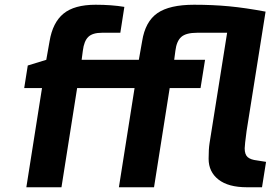

<svg xmlns="http://www.w3.org/2000/svg" viewBox="-20 -789 1142 809"><path d="M1101 -107 1084 0H1020Q942 0 900.5 -32.5Q859 -65 859 -120Q859 -161 863 -186L937 -651H811Q764 -651 744 -633.5Q724 -616 719 -575L714 -537H844L825 -418H695L629 0H481L547 -418H305L239 0H91L157 -418H82L97 -513L175 -537L189 -616Q202 -694 247.5 -731.5Q293 -769 383 -769Q450 -769 504 -760L487 -651H410Q370 -651 352 -633.5Q334 -616 329 -575L324 -537H565L579 -616Q592 -698 643 -733.5Q694 -769 798 -769Q876 -769 945 -762.5Q1014 -756 1099 -740L1019 -237Q1011 -177 1011 -164Q1011 -138 1023.5 -127Q1036 -116 1063 -113Z"/></svg>

Font: Exo
Style: Bold Italic
Weight: 700
Italic angle: -9°
Designer: Natanael Gama
Foundry: Natanael Gama
Version: Version 1.500; ttfautohint (v1.6)